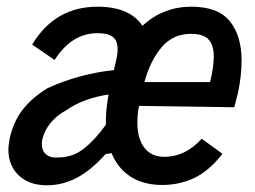

<svg xmlns="http://www.w3.org/2000/svg" viewBox="-20 -542 762 573"><path d="M701 -361Q701 -316 690 -264Q688 -258 685 -244.5Q682 -231 679 -222L395 -226Q390 -204 390 -175Q390 -129 410.5 -101.5Q431 -74 471 -74Q533 -74 582 -128L644 -83Q603 -31 559 -10.5Q515 10 464 10Q408 10 369.5 -15Q331 -40 313 -85H312L295 -82Q251 -33 208.5 -11Q166 11 120 11Q67 11 36 -18.5Q5 -48 5 -96Q5 -107 9 -129Q20 -179 47.5 -214.5Q75 -250 122 -279Q214 -321 320 -333L325 -355Q331 -379 331 -395Q331 -421 316.5 -432Q302 -443 271 -443Q194 -443 143 -363L76 -409Q144 -522 271 -522Q367 -522 405 -465Q467 -522 551 -522Q631 -522 666 -478.5Q701 -435 701 -361ZM411 -297H607Q618 -343 618 -373Q618 -407 602.5 -424Q587 -441 550 -441Q496 -441 462 -400.5Q428 -360 411 -297ZM296 -170Q295 -210 304 -260Q269 -255 236 -243Q203 -231 178 -213Q151 -199 132 -176.5Q113 -154 106 -125Q105 -120 105 -112Q105 -91 118.5 -80.5Q132 -70 153 -72Q197 -72 231 -99Q265 -126 296 -170Z"/></svg>

Font: Decalotype Medium Italic
Style: Regular
Weight: 500
Italic angle: -12°
Designer: Alfredo Marco Pradil
Foundry: Alfredo Marco Pradil
Version: Version 1.0